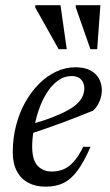

<svg xmlns="http://www.w3.org/2000/svg" viewBox="-20 -692 412 722"><path d="M250 -406Q220.5 -406 196.8 -388.2Q173 -370.5 155 -341.2Q137 -312 125.2 -276.8Q113.5 -241.5 107.2 -206Q101 -170.5 101 -141.5Q101 -90 121.5 -68.5Q142 -47 175 -47Q198 -47 218 -55Q238 -63 256.5 -83.2Q275 -103.5 293 -140H320.5Q295.5 -82.5 271 -49.8Q246.5 -17 218 -3.5Q189.5 10 152 10Q114 10 86.2 -4.8Q58.5 -19.5 43.2 -48.5Q28 -77.5 28 -120Q28 -172.5 40.5 -220.5Q53 -268.5 75.2 -308Q97.5 -347.5 127 -377Q156.5 -406.5 191.5 -422.8Q226.5 -439 263.5 -439Q298.5 -439 320.5 -427Q342.5 -415 352.8 -395.2Q363 -375.5 363 -352.5Q363 -331 353.8 -309.8Q344.5 -288.5 330 -276Q301.5 -264.5 272.5 -253Q243.5 -241.5 213.8 -230.5Q184 -219.5 154.2 -209.2Q124.5 -199 94.5 -189L96 -224.5Q144.5 -238 179.2 -251.8Q214 -265.5 237 -278.5Q260 -291.5 273 -305Q286 -318.5 291.5 -332Q297 -345.5 297 -359.5Q297 -373.5 291.5 -383.8Q286 -394 275.8 -400Q265.5 -406 250 -406ZM231 -507H200.5L112.5 -664V-672.5H207.5ZM345.5 -507H320L265 -664V-672.5H357.5Z"/></svg>

Font: Newsreader 20pt
Style: Italic
Weight: 400
Italic angle: -17°
Version: Version 1.003